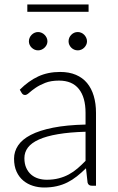

<svg xmlns="http://www.w3.org/2000/svg" viewBox="-20 -826 524 854"><path d="M42.5 0ZM388 0Q373 0 369.5 -14L362.5 -77.5Q342 -57.5 321.8 -41.5Q301.5 -25.5 279.5 -14.5Q257.5 -3.5 232 2.2Q206.5 8 176 8Q150.5 8 126.5 0.5Q102.5 -7 83.8 -22.5Q65 -38 53.8 -62.2Q42.5 -86.5 42.5 -120.5Q42.5 -152 60.5 -179Q78.5 -206 117 -226Q155.5 -246 215.8 -258Q276 -270 360.5 -272V-324Q360.5 -393 330.8 -430.2Q301 -467.5 242.5 -467.5Q206.5 -467.5 181.2 -457.5Q156 -447.5 138.5 -435.5Q121 -423.5 110 -413.5Q99 -403.5 91.5 -403.5Q86 -403.5 82.5 -406Q79 -408.5 76.5 -412.5L68 -427Q107 -466 150 -486Q193 -506 247.5 -506Q287.5 -506 317.5 -493.2Q347.5 -480.5 367.2 -456.8Q387 -433 397 -399.2Q407 -365.5 407 -324V0ZM188 -26.5Q217 -26.5 241.2 -32.8Q265.5 -39 286.2 -50.2Q307 -61.5 325 -77Q343 -92.5 360.5 -110.5V-240Q289.5 -238 238 -229.2Q186.5 -220.5 153.2 -205.5Q120 -190.5 104.2 -169.8Q88.5 -149 88.5 -122.5Q88.5 -97.5 96.8 -79.2Q105 -61 118.8 -49.2Q132.5 -37.5 150.5 -32Q168.5 -26.5 188 -26.5ZM191 -642Q191 -634 187.5 -626.8Q184 -619.5 178.2 -614Q172.5 -608.5 165 -605.2Q157.5 -602 149.5 -602Q141 -602 133.8 -605.2Q126.5 -608.5 120.8 -614Q115 -619.5 111.8 -626.8Q108.5 -634 108.5 -642Q108.5 -650.5 111.8 -658Q115 -665.5 120.8 -671.2Q126.5 -677 133.8 -680.2Q141 -683.5 149.5 -683.5Q157.5 -683.5 165 -680.2Q172.5 -677 178.2 -671.2Q184 -665.5 187.5 -658Q191 -650.5 191 -642ZM367 -642Q367 -634 363.5 -626.8Q360 -619.5 354.5 -614Q349 -608.5 341.5 -605.2Q334 -602 326 -602Q317.5 -602 310 -605.2Q302.5 -608.5 297 -614Q291.5 -619.5 288.2 -626.8Q285 -634 285 -642Q285 -659 297 -671.2Q309 -683.5 326 -683.5Q334 -683.5 341.5 -680.2Q349 -677 354.5 -671.2Q360 -665.5 363.5 -658Q367 -650.5 367 -642ZM101.5 -806H374V-773.5H101.5Z"/></svg>

Font: Lato Light
Style: Regular
Weight: 300
Designer: Lukasz Dziedzic
Foundry: tyPoland Lukasz Dziedzic
Version: Version 2.007; 2014-02-27